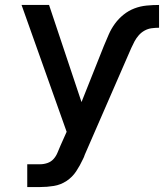

<svg xmlns="http://www.w3.org/2000/svg" viewBox="-20 -540 662 775"><path d="M90 215V123H142Q157 123 171.5 118Q186 113 196 102Q206 91 212 76.5Q218 62 224 48L249 -8L67 -520H178L309 -128L399 -354Q409 -378 419 -401Q429 -424 444 -444.5Q459 -465 479 -481Q499 -497 522.5 -506Q546 -515 571.5 -517.5Q597 -520 622 -520V-428Q607 -428 592 -426Q577 -424 563.5 -416.5Q550 -409 540 -397.5Q530 -386 523 -373Q516 -360 510 -346.5Q504 -333 498 -319L322 85Q321 89 319 93.5Q317 98 315 102Q303 128 287.5 151.5Q272 175 248.5 190.5Q225 206 197.5 210.5Q170 215 142 215Z"/></svg>

Font: Zed Mono Semibold Extended
Style: Regular
Weight: 600
Width: 7
Monospace: yes
Designer: Belleve Invis
Foundry: Belleve Invis
Version: Version 1.0.0; ttfautohint (v1.8.4)